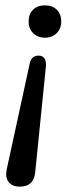

<svg xmlns="http://www.w3.org/2000/svg" viewBox="-20 -511 274 718"><path d="M3 140Q4 132 5 123L91 -273Q97 -303 124 -303Q153 -303 152 -266L112 130Q108 187 54 187Q30 187 16.5 174.5Q3 162 3 140ZM87 -431Q87 -458 103.5 -474.5Q120 -491 148 -491Q176 -491 192.5 -474.5Q209 -458 209 -431Q209 -404 192 -387Q175 -370 148 -370Q121 -370 104 -387Q87 -404 87 -431Z"/></svg>

Font: SN Pro
Style: Italic
Weight: 400
Italic angle: -9°
Designer: Tobias Whetton
Foundry: Supernotes
Version: Version 1.003